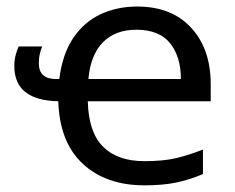

<svg xmlns="http://www.w3.org/2000/svg" viewBox="-20 -552 713 582"><path d="M395.5 -532.2Q500.5 -532.2 559.6 -467.8Q618.7 -403.3 618.7 -296.9V-245.1H246.1Q248.5 -150.9 292.5 -107.2Q336.4 -63.5 417.5 -63.5Q476.1 -63.5 514.4 -72.8Q552.7 -82 595.2 -98.6V-24.4Q553.7 -6.8 513.4 1.5Q473.1 9.8 418 9.8Q301.3 9.8 231 -55.4Q160.6 -120.6 156.7 -245.1Q92.3 -246.1 57.9 -272.2Q23.4 -298.3 23.4 -352.5Q23.4 -370.1 27.6 -385.5Q31.7 -400.9 36.6 -411.1H107.9Q104.5 -403.8 101.1 -390.1Q97.7 -376.5 97.7 -360.4Q97.7 -312.5 149.4 -312.5H159.7Q169.4 -389.2 202.6 -437.7Q235.8 -486.3 285.9 -509.3Q335.9 -532.2 395.5 -532.2ZM393.1 -461.9Q329.6 -461.9 292 -423.8Q254.4 -385.7 248 -312.5H528.3Q528.3 -379.9 495.6 -420.9Q462.9 -461.9 393.1 -461.9Z"/></svg>

Font: Lunasima
Style: Regular
Weight: 400
Designer: The DocRepair Project, Monotype Design Team
Foundry: Google
Version: Version 2.009